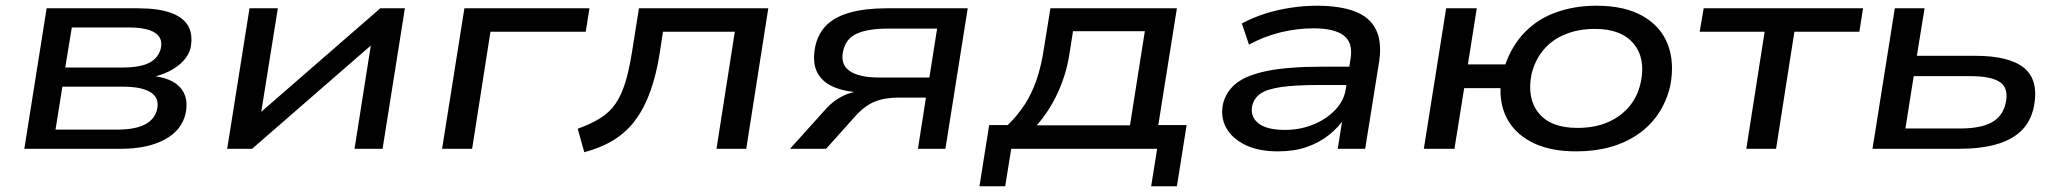

<svg xmlns="http://www.w3.org/2000/svg" viewBox="-20 -520 7198 671"><path d="M65 0 143 -491H463Q532 -491 576 -475.5Q620 -460 637.5 -429.5Q655 -399 646 -352Q640 -328 620.5 -307Q601 -286 571.5 -271Q542 -256 507 -250L510 -255Q580 -248 610 -214Q640 -180 629 -125Q616 -65 556 -32.5Q496 0 402 0ZM174 -67H388Q452 -67 486.5 -85Q521 -103 529 -138Q538 -177 507 -197Q476 -217 411 -217H198ZM208 -284H406Q471 -284 502.5 -301Q534 -318 542 -351Q550 -387 521.5 -405.5Q493 -424 430 -424H231Z M774 0 852 -491H951L889 -104H864L1309 -491H1395L1317 0H1219L1280 -387H1306L861 0Z M1525 0 1603 -491H2040L2027 -409H1694L1630 0Z M2022 12 1999 -70Q2046 -87 2078.5 -107.5Q2111 -128 2131.5 -158Q2152 -188 2165.5 -232.5Q2179 -277 2189 -340L2213 -491H2665L2588 0H2484L2548 -409H2297L2286 -337Q2274 -260 2253 -201.5Q2232 -143 2201 -101Q2170 -59 2126 -31.5Q2082 -4 2022 12Z M2741 0 2867 -140Q2894 -170 2929.5 -186.5Q2965 -203 3012 -203H3023L3008 -196Q2942 -197 2898.5 -214Q2855 -231 2836.5 -266Q2818 -301 2829 -357Q2839 -404 2870 -433.5Q2901 -463 2953.5 -477Q3006 -491 3079 -491H3362L3284 0H3188L3216 -179H3121Q3072 -179 3037.5 -165Q3003 -151 2971 -116L2867 0ZM3054 -249H3228L3255 -420H3083Q3014 -420 2974.5 -402.5Q2935 -385 2926 -339Q2917 -294 2950 -271.5Q2983 -249 3054 -249Z M3403 131 3437 -83H3502Q3536 -116 3561 -154.5Q3586 -193 3602.5 -241Q3619 -289 3628 -349L3651 -491H4093L4028 -83H4127L4093 131H4003L4024 0H3514L3493 131ZM3603 -82H3929L3981 -411H3730L3717 -329Q3706 -259 3676 -194.5Q3646 -130 3603 -82Z M4447 9Q4378 9 4332 -13.5Q4286 -36 4265.5 -73Q4245 -110 4254 -156Q4264 -199 4299.5 -228Q4335 -257 4408 -272Q4481 -287 4603 -287H4714L4704 -223H4592Q4505 -223 4455.5 -215.5Q4406 -208 4384 -192Q4362 -176 4356 -149Q4349 -112 4378 -89Q4407 -66 4471 -66Q4523 -66 4569 -84.5Q4615 -103 4646 -135.5Q4677 -168 4683 -208L4700 -315Q4709 -371 4676 -396Q4643 -421 4570 -421Q4513 -421 4455.5 -407Q4398 -393 4345 -364L4320 -438Q4357 -458 4400.5 -472Q4444 -486 4491 -493Q4538 -500 4581 -500Q4662 -500 4714 -480.5Q4766 -461 4788 -418Q4810 -375 4800 -306L4751 0H4655L4673 -112L4683 -113Q4661 -78 4626.5 -50Q4592 -22 4547.5 -6.5Q4503 9 4447 9Z M5489 9Q5402 9 5342.5 -18.5Q5283 -46 5252.5 -95.5Q5222 -145 5224 -212H5097L5063 0H4956L5034 -491H5141L5110 -295H5241Q5265 -363 5310.5 -409Q5356 -455 5420 -477.5Q5484 -500 5559 -500Q5658 -500 5721 -464Q5784 -428 5808.5 -365Q5833 -302 5817 -219Q5804 -165 5775.5 -122.5Q5747 -80 5704 -50.5Q5661 -21 5607 -6Q5553 9 5489 9ZM5493 -73Q5551 -73 5596 -91.5Q5641 -110 5672 -145.5Q5703 -181 5714 -232Q5732 -316 5689 -367.5Q5646 -419 5554 -419Q5497 -419 5451 -400.5Q5405 -382 5374.5 -346Q5344 -310 5332 -259Q5316 -175 5358 -124Q5400 -73 5493 -73Z M6083 0 6147 -409H5920L5934 -491H6491L6478 -409H6251L6187 0Z M6524 0 6602 -491H6706L6679 -325H6882Q7003 -325 7054.5 -282Q7106 -239 7088 -147Q7077 -95 7044 -63Q7011 -31 6956.5 -15.5Q6902 0 6826 0ZM6639 -71H6831Q6902 -71 6941 -92.5Q6980 -114 6990 -162Q7000 -212 6969.5 -233Q6939 -254 6864 -254H6668Z"/></svg>

Font: Nunito Sans 10pt Expanded Medium
Style: Italic
Weight: 500
Width: 7
Italic angle: -9°
Designer: Vernon Adams
Foundry: Vernon Adams
Version: Version 3.101;gftools[0.9.27]